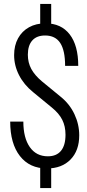

<svg xmlns="http://www.w3.org/2000/svg" viewBox="-20 -850 444 979"><path d="M185 -696V-830H241V-696ZM241 -20V109H185V-20ZM219 9Q131 9 81.5 -54.5Q32 -118 32 -230H99Q99 -147 132 -100Q165 -53 224 -53Q268 -53 291 -81Q314 -109 314 -163Q314 -206 297.5 -239Q281 -272 244 -302L149 -380Q102 -418 77 -467Q52 -516 52 -569Q52 -618 72 -654.5Q92 -691 128 -711Q164 -731 212 -731Q292 -731 335.5 -674.5Q379 -618 379 -514H312Q312 -593 287 -631Q262 -669 210 -669Q167 -669 144.5 -643.5Q122 -618 122 -571Q122 -531 139.5 -498.5Q157 -466 194 -435L289 -357Q335 -320 359.5 -268Q384 -216 384 -160Q384 -82 339.5 -36.5Q295 9 219 9Z"/></svg>

Font: Instrument Sans Condensed
Style: Regular
Weight: 400
Width: 3
Designer: Rodrigo Fuenzalida
Foundry: fragTYPE
Version: Version 1.000;gftools[0.9.28]